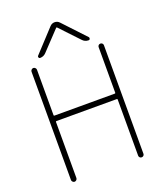

<svg xmlns="http://www.w3.org/2000/svg" viewBox="-169 -1079 981 1165"><g transform="rotate(-20 321.5 -496.5)"><path d="M489.3 -815.4Q493.2 -810.5 490.7 -804.2Q488.3 -797.9 481.4 -797.9Q458 -797.9 442.4 -815.4L328.1 -936.5Q325.2 -939.5 322.3 -936.5L207 -814.5Q191.4 -797.9 168 -797.9Q162.1 -797.9 159.7 -804.2Q157.2 -810.5 161.1 -814.5L293.9 -958Q306.6 -971.7 324.7 -971.7Q342.8 -971.7 355.5 -958ZM524.4 -738.3Q524.4 -745.1 529.3 -750Q534.2 -754.9 541.5 -754.9Q548.8 -754.9 553.7 -750Q558.6 -745.1 558.6 -738.3V-37.1Q558.6 -30.3 553.7 -25.4Q548.8 -20.5 541.5 -20.5Q534.2 -20.5 529.3 -25.4Q524.4 -30.3 524.4 -37.1V-400.4Q524.4 -404.3 519.5 -404.3H130.9Q126 -404.3 126 -400.4V-38.1Q126 -31.2 120.6 -25.9Q115.2 -20.5 108.4 -20.5Q101.6 -20.5 96.2 -25.9Q90.8 -31.2 90.8 -38.1V-737.3Q90.8 -744.1 96.2 -749.5Q101.6 -754.9 108.4 -754.9Q115.2 -754.9 120.6 -749.5Q126 -744.1 126 -737.3V-443.4Q126 -439.5 130.9 -439.5H519.5Q524.4 -439.5 524.4 -443.4Z"/></g></svg>

Font: Gen Jyuu Gothic ExtraLight
Style: Regular
Weight: 100
Designer: [Source Han Sans]
Ryoko NISHIZUKA  (kana & ideographs); Paul D. Hunt (Latin, Greek & Cyrillic); Wenlong ZHANG  (bopomofo
Version: Version 1.002.20150607